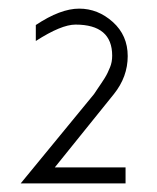

<svg xmlns="http://www.w3.org/2000/svg" viewBox="-20 -724 364 445"><path d="M28 -299 198 -506Q198 -506 206 -518Q212 -527 214.5 -530.5Q217 -534 222 -542Q227 -550 229.5 -555.5Q232 -561 235 -568Q240 -580 240 -595Q240 -667 155 -667Q122 -667 63 -629V-666Q120 -704 163.5 -704Q207 -704 241.5 -673Q276 -642 276 -594Q276 -546 244 -506L107 -336H271V-299Z"/></svg>

Font: Bubbler One
Style: Regular
Weight: 400
Designer: Brenda Gallo (gbrenda1987@gmail.com)
Foundry: Brenda Gallo
Version: Version 1.003